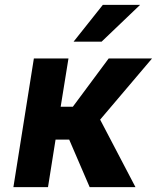

<svg xmlns="http://www.w3.org/2000/svg" viewBox="-20 -768 644 788"><path d="M35 0H177L208 -195H264L348 0H536L391 -277L604 -528H426L279 -330H229L261 -528H119ZM282 -597H397L555 -748H402Z"/></svg>

Font: Asimov Pro
Style: BdObl
Weight: 700
Designer: Google
Version: Version 2.000980; 2014